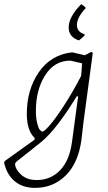

<svg xmlns="http://www.w3.org/2000/svg" viewBox="-77 -714 525 931"><path d="M306 -518Q256 -534 256 -581Q256 -632 317 -694L337 -679L338 -674Q296 -629 296 -593Q296 -559 333 -548V-542Q328 -536 306 -518ZM275 -460 334 -446 365 -462 373 -458 328 -123 318 -37Q303 76 242 136.5Q181 197 93 197Q33 197 -5.5 165Q-44 133 -57 75L-54 67L91 -37V-45Q53 -81 53 -162Q53 -279 111 -363.5Q169 -448 271 -460ZM97 -177Q97 -142 103 -117.5Q109 -93 116 -84.5Q123 -76 129 -76Q137 -76 163.5 -106Q190 -136 232.5 -201Q275 -266 316 -345L318 -364L321 -407L264 -420Q187 -420 142 -349Q97 -278 97 -177ZM101 159Q169 159 214.5 111.5Q260 64 272 -25L302 -247H295Q199 -90 126 -28L4 69Q-4 76 -4 82Q-2 108 26 133.5Q54 159 101 159Z"/></svg>

Font: Alegreya Sans SC Light
Style: Italic
Weight: 300
Italic angle: -7°
Designer: Juan Pablo del Peral
Foundry: Huerta Tipografica
Version: Version 2.007